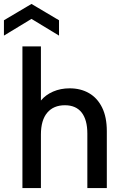

<svg xmlns="http://www.w3.org/2000/svg" viewBox="-42 -956 627 976"><path d="M72 -720H166V-445Q190 -474 228 -490.5Q266 -507 312 -507Q368 -507 410.5 -482.5Q453 -458 477 -409.5Q501 -361 501 -289V0H402V-277Q402 -347 373 -384Q344 -421 288 -421Q230 -421 198 -383Q166 -345 166 -272V0H72ZM258 -775 118 -860 -22 -775V-853L118 -936L258 -853Z"/></svg>

Font: Albert Sans Medium
Style: Regular
Weight: 500
Designer: Andreas Rasmussen
Foundry: a.Foundry
Version: Version 1.025